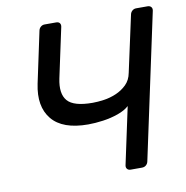

<svg xmlns="http://www.w3.org/2000/svg" viewBox="-79 -776 824 851"><g transform="rotate(-10 333.0 -350.0)"><path d="M441 0Q431 0 425.5 -6.5Q420 -13 422 -23L477 -280Q459 -263 426.5 -251.5Q394 -240 358 -235Q322 -230 291 -230Q176 -230 128 -288.5Q80 -347 101 -447L150 -677Q152 -687 159.5 -693.5Q167 -700 177 -700H229Q240 -700 245 -693.5Q250 -687 248 -677L200 -453Q186 -386 214 -353.5Q242 -321 327 -321Q350 -321 378 -325Q406 -329 433 -340.5Q460 -352 480.5 -372Q501 -392 507 -424L562 -677Q564 -687 571.5 -693.5Q579 -700 589 -700H640Q651 -700 656.5 -693.5Q662 -687 660 -677L520 -23Q518 -13 510.5 -6.5Q503 0 492 0Z"/></g></svg>

Font: Rubik
Style: Italic
Weight: 400
Italic angle: -12°
Designer: Hubert and Fischer
Foundry: Hubert and Fischer
Version: Version 2.300;gftools[0.9.30]